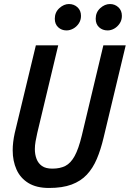

<svg xmlns="http://www.w3.org/2000/svg" viewBox="-20 -918 644 953"><path d="M223 15Q161 15 121 -9.5Q81 -34 62 -76.5Q43 -119 43 -172Q43 -192 45.5 -213Q48 -234 53 -257L158 -693H269L165 -258Q160 -236 156.5 -216Q153 -196 153 -178Q153 -151 161.5 -129Q170 -107 188.5 -94Q207 -81 240 -81Q278 -81 304.5 -94.5Q331 -108 350.5 -143.5Q370 -179 386 -245L493 -693H604L494 -234Q480 -175 460.5 -129Q441 -83 411 -51Q381 -19 335.5 -2Q290 15 223 15ZM310 -767Q286 -767 269 -782.5Q252 -798 252 -825Q252 -857 274.5 -877.5Q297 -898 322 -898Q347 -898 364.5 -882Q382 -866 382 -839Q382 -818 371 -801.5Q360 -785 343.5 -776Q327 -767 310 -767ZM514 -767Q489 -767 472 -782.5Q455 -798 455 -825Q455 -857 477.5 -877.5Q500 -898 526 -898Q550 -898 567.5 -882Q585 -866 585 -839Q585 -818 574 -801.5Q563 -785 547 -776Q531 -767 514 -767Z"/></svg>

Font: Ubuntu Sans Mono Medium
Style: Italic
Weight: 500
Italic angle: -13.5°
Monospace: yes
Designer: Dalton Maag Ltd
Foundry: Dalton Maag Ltd
Version: Version 1.006